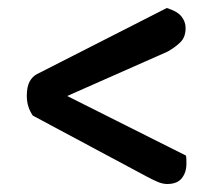

<svg xmlns="http://www.w3.org/2000/svg" viewBox="-20 -534 518 480"><path d="M445 -145Q446 -139 446 -134Q446 -129 446 -124Q446 -103 434.5 -88.5Q423 -74 398 -74Q387 -74 375 -79Q363 -84 348 -92L62 -245Q55 -255 51 -267.5Q47 -280 47 -294Q47 -317 54 -330Q61 -343 73 -349L397 -514Q423 -506 433.5 -493Q444 -480 444 -464Q444 -442 432 -429.5Q420 -417 399 -405L148 -294Z"/></svg>

Font: Baloo Paaji 2 Medium
Style: Regular
Weight: 500
Designer: Shuchita Grover, Noopur Datye and Ek Type
Foundry: Ek Type
Version: Version 1.640;hotconv 1.0.111;makeotfexe 2.5.65597; ttfautoh